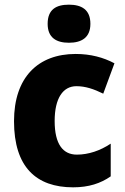

<svg xmlns="http://www.w3.org/2000/svg" viewBox="-20 -792 535 822"><path d="M275 -772C221 -772 184 -752 184 -690C184 -630 222 -609 275 -609C328 -609 367 -630 367 -690C367 -751 329 -772 275 -772ZM293 10C360 10 411 -7 454 -37V-177C409 -147 359 -130 309 -130C250 -130 214 -174 214 -274C214 -372 250 -423 307 -423C346 -423 381 -411 422 -391L470 -521C423 -546 368 -561 304 -561C143 -561 40 -461 40 -273C40 -77 135 10 293 10Z"/></svg>

Font: Noto Sans Bengali SemiCondensed ExtraBold
Style: Regular
Weight: 800
Width: 4
Designer: Joana Ranito - Universal Thirst; Jelle Bosma - Monotype Design Team
Foundry: Universal Thirst ehf.
Version: Version 3.000